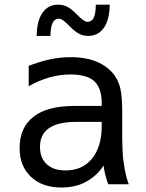

<svg xmlns="http://www.w3.org/2000/svg" viewBox="-20 -812 642 846"><path d="M141.6 -653.8H202.1C202.6 -680.2 206.1 -699.2 211.9 -711.4C217.8 -723.6 227.1 -729.5 239.3 -729.5C244.1 -729.5 248 -728.5 253.9 -725.1C257.8 -722.7 264.2 -718.3 272.5 -710.4L300.3 -683.6C312.5 -672.9 323.7 -665 334 -660.6C344.2 -656.2 356 -653.8 369.1 -653.8C398.4 -653.8 421.4 -666 438 -689.9C454.6 -713.9 462.9 -748 463.4 -791.5H402.3C401.9 -765.1 398.9 -746.1 393.1 -733.9C387.2 -721.7 377.4 -715.8 365.7 -715.8C360.8 -715.8 357.4 -716.8 351.1 -720.7C347.2 -723.1 339.4 -728.5 332.5 -734.9L304.7 -761.7C292.5 -772.5 281.2 -780.3 271 -784.7C260.7 -789.1 249 -791.5 235.8 -791.5C206.5 -791.5 183.6 -779.3 167 -755.4C150.4 -731.4 142.1 -697.3 141.6 -653.8ZM250.5 14.2C290 14.2 325.2 6.8 356 -9.3C384.8 -24.4 417 -50.3 436 -83C437 -72.8 440.4 -56.6 443.8 -42.5C448.2 -24.4 453.6 -7.8 457 0H547.4C545.9 -2.9 538.6 -24.4 534.2 -44.4C530.8 -56.6 526.4 -83 522.9 -110.4C520 -134.8 519.5 -162.6 518.6 -200.2V-312C518.6 -360.4 516.1 -395.5 510.7 -419.9C506.3 -439.9 498 -461.4 484.4 -480.5C465.8 -506.3 437 -526.9 407.2 -539.6C375 -553.2 337.4 -560.1 291.5 -560.1C261.7 -560.1 232.4 -557.1 202.1 -550.8C168.5 -543.9 133.3 -532.2 106.4 -522V-432.1C136.2 -449.2 166.5 -461.9 197.8 -470.7C229 -479.5 259.8 -483.9 291 -483.9C337.4 -483.9 373.5 -474.1 395 -454.6C417 -434.6 428.2 -400.9 428.2 -359.4V-345.2H307.6C228.5 -345.2 168.5 -329.6 127.9 -297.9C86.9 -266.1 66.4 -219.7 66.4 -159.7C66.4 -102.5 85 -63 116.2 -33.2C149.4 -1.5 193.4 14.2 250.5 14.2ZM269 -61C231.4 -61 204.6 -71.3 186 -88.4C167 -106 156.2 -130.9 156.2 -164.6C156.2 -200.7 168.5 -228.5 196.3 -247.6C222.7 -265.6 262.2 -274.9 314.5 -274.9H428.2V-254.9C428.2 -195.8 413.6 -147.5 385.3 -112.8C356.9 -78.1 317.4 -61 269 -61Z"/></svg>

Font: Hack
Style: Regular
Weight: 400
Monospace: yes
Designer: Christopher Simpkins
Foundry: Christopher Simpkins
Version: Version 2.010